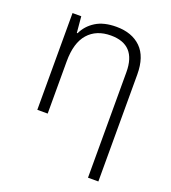

<svg xmlns="http://www.w3.org/2000/svg" viewBox="-141 -648 883 992"><g transform="rotate(20 300.0 -151.5)"><path d="M514 240V-348Q514 -446 464.5 -494.5Q415 -543 329 -543Q260 -543 216 -515.5Q172 -488 151 -443H147L139 -532H91V0H148V-287Q148 -389 193 -440Q238 -491 318 -491Q457 -491 457 -340V240Z"/></g></svg>

Font: Noto Sans Mono UI Light
Style: Regular
Weight: 300
Designer: Monotype Design team
Foundry: Monotype Imaging Inc.
Version: 1.000